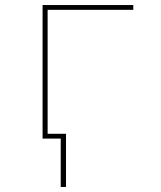

<svg xmlns="http://www.w3.org/2000/svg" viewBox="-20 -550 640 762"><path d="M221 192V0H149V-530H509V-511H169V-19H242V192Z"/></svg>

Font: Iosevka Curly Thin Extended
Style: Regular
Weight: 100
Width: 7
Monospace: yes
Designer: Belleve Invis
Foundry: Belleve Invis
Version: Version 11.1.0; ttfautohint (v1.8.3)